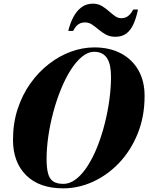

<svg xmlns="http://www.w3.org/2000/svg" viewBox="-20 -1019 810 1049"><path d="M325.5 10Q194.5 10 122.8 -61.5Q51 -133 51 -255Q51 -346 76.5 -423.8Q102 -501.5 146.2 -563.5Q190.5 -625.5 247.2 -669.5Q304 -713.5 367.8 -736.8Q431.5 -760 495.5 -760Q578 -760 639.8 -727.8Q701.5 -695.5 735.8 -636Q770 -576.5 770 -495Q770 -381.5 732.2 -288.8Q694.5 -196 631 -129.2Q567.5 -62.5 488.2 -26.2Q409 10 325.5 10ZM325.5 -14.5Q363 -14.5 397 -41.5Q431 -68.5 460.2 -114.8Q489.5 -161 512.8 -220Q536 -279 552.5 -344.5Q569 -410 577.8 -475.5Q586.5 -541 586.5 -599Q586.5 -630.5 581.8 -655.8Q577 -681 566.2 -698.8Q555.5 -716.5 538 -726.2Q520.5 -736 495.5 -736Q460.5 -736 427.8 -709Q395 -682 365.8 -635.8Q336.5 -589.5 312.5 -530.2Q288.5 -471 271 -405.5Q253.5 -340 244 -274.5Q234.5 -209 234.5 -151Q234.5 -99 243.2 -69.2Q252 -39.5 272 -27Q292 -14.5 325.5 -14.5ZM610.5 -818Q581 -818 559 -830Q537 -842 518.8 -857.5Q500.5 -873 483 -884.8Q465.5 -896.5 444.5 -896.5Q424.5 -896.5 409.2 -886.8Q394 -877 379.5 -850H353Q363 -892.5 381 -926.2Q399 -960 425.5 -979.5Q452 -999 487.5 -999Q514 -999 535 -987Q556 -975 573.5 -959.2Q591 -943.5 607.8 -931.5Q624.5 -919.5 642.5 -919.5Q662.5 -919.5 678 -930Q693.5 -940.5 708 -967H734Q724 -919.5 708.8 -886.2Q693.5 -853 669.8 -835.5Q646 -818 610.5 -818Z"/></svg>

Font: Bodoni Moda 9pt ExtraBold
Style: Italic
Weight: 800
Italic angle: -13°
Designer: Owen Earl
Foundry: indestructible type
Version: Version 2.004